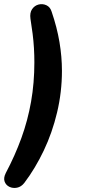

<svg xmlns="http://www.w3.org/2000/svg" viewBox="-33 -731 411 933"><path d="M85 158Q70 177 50 181Q30 185 13 177Q-4 169 -10.5 151.5Q-17 134 -5 110Q40 25 71 -60.5Q102 -146 118 -237Q134 -328 134 -428Q134 -463 132 -497Q130 -531 125.5 -567Q121 -603 115 -640Q111 -669 123 -686.5Q135 -704 154.5 -709Q174 -714 192.5 -705.5Q211 -697 218 -674Q244 -598 256 -526.5Q268 -455 268 -387Q268 -284 244.5 -185Q221 -86 179.5 1Q138 88 85 158Z"/></svg>

Font: Nunito ExtraLight
Style: Bold Italic
Weight: 700
Italic angle: -9°
Version: Version 3.602